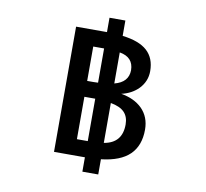

<svg xmlns="http://www.w3.org/2000/svg" viewBox="-94 -918 1187 1106"><g transform="rotate(10 500.0 -365.0)"><path d="M458 -731.4V-815.4H550.8V-725.6Q648.4 -713.9 695.3 -671.4Q742.2 -628.9 742.2 -552.7Q742.2 -493.2 700.2 -449.2Q661.1 -409.2 600.6 -395.5Q677.7 -382.8 723.6 -337.9Q771.5 -290 771.5 -215.8Q771.5 -122.1 717.3 -69.3Q663.1 -16.6 550.8 -3.9V85H458V1H277.3V-731.4H450.2ZM550.8 -333V-99.6Q656.2 -117.2 656.2 -225.6Q656.2 -270.5 630.9 -296.9Q605.5 -323.2 550.8 -333ZM458 -341.8H430.7H394.5V-93.8H458ZM550.8 -628.9V-447.3Q631.8 -467.8 632.8 -539.1Q631.8 -615.2 550.8 -628.9ZM458 -635.7H394.5V-434.6H430.7Q436.5 -434.6 446.8 -435.1Q457 -435.5 458 -435.5Z"/></g></svg>

Font: Gen Shin Gothic Monospace Medium
Style: Regular
Weight: 500
Designer: [Source Han Sans]
Ryoko NISHIZUKA  (kana & ideographs); Paul D. Hunt (Latin, Greek & Cyrillic); Wenlong ZHANG  (bopomofo
Version: Version 1.002.20150607